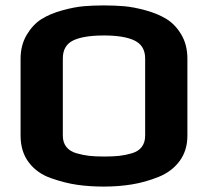

<svg xmlns="http://www.w3.org/2000/svg" viewBox="-20 -679 768 709"><path d="M672 -462C672 -496 664.7 -525.5 650 -550.5C635.3 -575.5 617.3 -594.7 596 -608C574.7 -621.3 549 -632.2 519 -640.5C489 -648.8 462.2 -654 438.5 -656C414.8 -658 389.7 -659 363 -659C337 -659 312.3 -658 289 -656C265.7 -654 239 -648.8 209 -640.5C179 -632.2 153.5 -621.3 132.5 -608C111.5 -594.7 93.5 -575.3 78.5 -550C63.5 -524.7 56 -495.3 56 -462V-178C56 -138.7 66.2 -105.7 86.5 -79C106.8 -52.3 134.2 -33 168.5 -21C202.8 -9 235.2 -0.8 265.5 3.5C295.8 7.8 328.3 10 363 10C399.7 10 434.3 7.3 467 2C499.7 -3.3 532.3 -12.5 565 -25.5C597.7 -38.5 623.7 -58 643 -84C662.3 -110 672 -141.3 672 -178ZM516 -178C516 -161.3 511.8 -147.5 503.5 -136.5C495.2 -125.5 483 -117.7 467 -113C451 -108.3 435.5 -105.2 420.5 -103.5C405.5 -101.8 387 -101 365 -101C343 -101 324.5 -101.8 309.5 -103.5C294.5 -105.2 278.8 -108.3 262.5 -113C246.2 -117.7 233.7 -125.5 225 -136.5C216.3 -147.5 212 -161.3 212 -178V-463C212 -495 224.7 -517.2 250 -529.5C275.3 -541.8 313.3 -548 364 -548C414 -548 451.8 -541.7 477.5 -529C503.2 -516.3 516 -494.3 516 -463Z"/></svg>

Font: Play
Style: Bold
Weight: 700
Designer: Jonas Hecksher
Foundry: Jonas Hecksher, Playtypeª, e-types AS
Version: Version 1.002